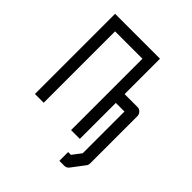

<svg xmlns="http://www.w3.org/2000/svg" viewBox="-194 -715 928 928"><g transform="rotate(45 270.0 -250.5)"><path d="M114 -49H54V-597H361V-355H450Q462.5 -355 471.2 -345.2Q480 -335.5 480 -325V0Q480 10 474 18L424 84Q415 96 400 96H366V66V36H385L420 -10V-295H361V-49H301V-537H114Z"/></g></svg>

Font: IBM 3270
Style: Regular
Weight: 400
Monospace: yes
Version: Version 2.3.1